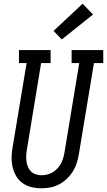

<svg xmlns="http://www.w3.org/2000/svg" viewBox="-20 -1004 575 1032"><path d="M202 8Q175 8 148.5 1.5Q122 -5 101 -20Q80 -35 67 -57.5Q54 -80 48 -105.5Q42 -131 42.5 -159Q43 -187 48 -214L123 -665H82V-735H252V-665H201L125 -203Q122 -187 121 -170.5Q120 -154 122 -138Q124 -122 130 -107.5Q136 -93 146.5 -82.5Q157 -72 172.5 -67Q188 -62 204 -62Q227 -62 250 -71.5Q273 -81 289.5 -99.5Q306 -118 315 -141Q324 -164 327 -187L406 -665H365V-735H535V-665H485L404 -176Q400 -152 392.5 -128Q385 -104 371.5 -82.5Q358 -61 339 -43Q320 -25 297.5 -13Q275 -1 250.5 3.5Q226 8 202 8ZM312 -792 268 -838 424 -984 480 -926Z"/></svg>

Font: Iosevka Slab
Style: Italic
Weight: 400
Italic angle: -9°
Monospace: yes
Designer: Belleve Invis
Foundry: Belleve Invis
Version: Version 11.1.0; ttfautohint (v1.8.3)